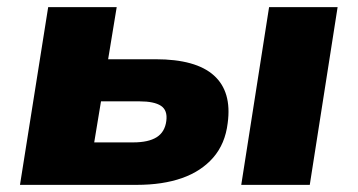

<svg xmlns="http://www.w3.org/2000/svg" viewBox="-20 -518 1003 538"><path d="M36 0 115 -498H307L283 -352H416Q529 -352 579.5 -306.5Q630 -261 618 -173Q611 -115 577.5 -76.5Q544 -38 490 -19Q436 0 363 0ZM244 -119H353Q396 -119 419 -133.5Q442 -148 446 -179Q450 -209 431 -221.5Q412 -234 371 -234H263ZM656 0 734 -498H926L848 0Z"/></svg>

Font: Nunito Sans 10pt SemiExpanded Black
Style: Italic
Weight: 900
Width: 6
Italic angle: -9°
Designer: Vernon Adams
Foundry: Vernon Adams
Version: Version 3.101;gftools[0.9.27]